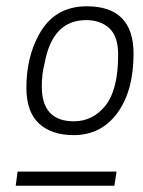

<svg xmlns="http://www.w3.org/2000/svg" viewBox="-20 -809 455 611"><path d="M344 -218H30L36 -263H351ZM215 -423Q276 -423 316 -473.5Q356 -524 356 -635Q356 -693 328 -719Q300 -745 254 -745Q147 -745 122 -608Q113 -574 113 -534Q113 -423 215 -423ZM214 -379Q144 -379 104 -416Q64 -453 64 -530Q64 -625 103 -697Q152 -789 256 -789Q405 -789 405 -638Q405 -520 353.5 -449.5Q302 -379 214 -379Z"/></svg>

Font: Tanohe Sans Light
Style: Italic
Weight: 300
Designer: Village Type and Design LLC & Cristiano Sobral
Foundry: Cooper Hewitt Smithsonian Design Museum
Version: Version 1.00;September 29, 2021;FontCreator 13.0.0.2655 64-b